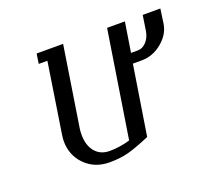

<svg xmlns="http://www.w3.org/2000/svg" viewBox="-77 -481 640 579"><g transform="rotate(-20 243.5 -192.0)"><path d="M76.2 -107.4Q76.2 -114.3 78.1 -127.9L112.8 -352.1H85L89.8 -383.8H174.8L134.8 -127.9Q133.3 -120.6 133.3 -106.4Q133.3 -73.2 150.1 -52.7Q167 -32.2 196.8 -32.2Q229.5 -32.2 262.2 -42L315.9 -383.8H373L357.9 -288.1H378.9Q395.5 -288.1 407.7 -301.8Q419.9 -315.4 422.9 -335.9L430.2 -383.8H486.8L480 -335.9Q474.6 -303.7 445.3 -279.8Q416 -255.9 380.9 -255.9H352.1L316.9 -33.2Q273.4 -14.6 246.6 -7.3Q219.7 0 185.1 0Q137.7 0 106.9 -30.8Q76.2 -61.5 76.2 -107.4Z"/></g></svg>

Font: Gawaa
Style: Italic
Weight: 400
Designer: T. Christopher White
Version: Version 1.0